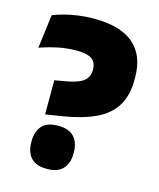

<svg xmlns="http://www.w3.org/2000/svg" viewBox="-103 -727 673 815"><g transform="rotate(15 233.5 -319.0)"><path d="M113.5 -206.5V-356.5L164 -365.5Q202.5 -372.5 223.2 -382.8Q244 -393 252.2 -407.5Q260.5 -422 260.5 -440V-444Q260.5 -473.5 240.5 -488.2Q220.5 -503 172.5 -503Q132.5 -503 92.5 -494.8Q52.5 -486.5 12.5 -472.5L31.5 -620.5Q51 -628.5 78.8 -636Q106.5 -643.5 140 -648.2Q173.5 -653 210 -653Q326.5 -653 384.2 -603Q442 -553 442 -458V-446Q442 -376.5 413.5 -330.8Q385 -285 328.8 -258.5Q272.5 -232 189 -218.5ZM180 15Q132.5 15 110 -9.5Q87.5 -34 87.5 -77V-82.5Q87.5 -125.5 110 -150Q132.5 -174.5 180 -174.5Q227.5 -174.5 250.2 -150Q273 -125.5 273 -82.5V-77Q273 -34 250.2 -9.5Q227.5 15 180 15Z"/></g></svg>

Font: Anek Gurmukhi ExtraBold
Style: Regular
Weight: 800
Designer: Sarang Kulkarni (Gurmukhi), Yesha Goshar (Latin)
Foundry: Ek Type
Version: Version 1.003